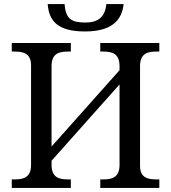

<svg xmlns="http://www.w3.org/2000/svg" viewBox="-20 -926 843 946"><path d="M399 -771C529 -771 581 -825 589 -906H504C497 -837 458 -815 401 -815C332 -815 304 -832 298 -906H215C221 -822 265 -771 399 -771ZM38 0H329V-42H316C271 -42 234 -51 234 -114V-134L569 -510V-114C569 -51 532 -42 487 -42H474V0H765V-42H752C708 -42 670 -50 670 -109V-600C670 -663 707 -672 752 -672H765V-714H474V-672H487C532 -672 569 -663 569 -600V-580L234 -204V-600C234 -663 271 -672 316 -672H329V-714H38V-672H51C95 -672 133 -663 133 -604V-114C133 -51 96 -42 51 -42H38Z"/></svg>

Font: Noto Serif Thai
Style: Regular
Weight: 400
Designer: Monotype Design Team
Foundry: Monotype Imaging Inc.
Version: Version 1.901